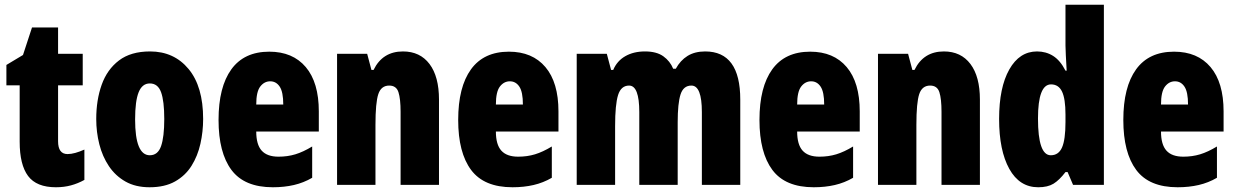

<svg xmlns="http://www.w3.org/2000/svg" viewBox="-20 -846 5209 810"><path d="M265 -196Q280 -196 298 -201Q316 -206 336 -215V-87Q309 -72 279.5 -64Q250 -56 216 -56Q134 -56 98.5 -103.5Q63 -151 63 -248V-486H7V-572L77 -614L115 -730H225V-619H329V-486H225V-250Q225 -196 265 -196Z M837 -344Q837 -291 825.5 -239.5Q814 -188 788 -146.5Q762 -105 718.5 -80.5Q675 -56 611 -56Q552 -56 509.5 -80Q467 -104 439.5 -145Q412 -186 399 -237.5Q386 -289 386 -344Q386 -424 409 -488.5Q432 -553 482 -591Q532 -629 613 -629Q714 -629 775.5 -555Q837 -481 837 -344ZM550 -342Q550 -191 612 -191Q646 -191 659.5 -229.5Q673 -268 673 -344Q673 -420 659.5 -457Q646 -494 612 -494Q580 -494 565 -457Q550 -420 550 -342Z M1116 -628Q1215 -628 1270 -563Q1325 -498 1325 -376V-291H1061Q1061 -236 1084 -210.5Q1107 -185 1155 -185Q1193 -185 1226 -195Q1259 -205 1297 -228V-96Q1261 -75 1220 -65.5Q1179 -56 1131 -56Q1011 -56 956.5 -129Q902 -202 902 -340Q902 -479 956 -553.5Q1010 -628 1116 -628ZM1120 -503Q1095 -503 1078 -481Q1061 -459 1061 -405H1175Q1175 -458 1160 -480.5Q1145 -503 1120 -503Z M1680 -629Q1752 -629 1792 -576Q1832 -523 1832 -426V-66H1670V-374Q1670 -429 1661 -457Q1652 -485 1622 -485Q1588 -485 1576 -449Q1564 -413 1564 -319V-66H1402V-619H1529L1547 -551H1556Q1594 -629 1680 -629Z M2127 -628Q2226 -628 2281 -563Q2336 -498 2336 -376V-291H2072Q2072 -236 2095 -210.5Q2118 -185 2166 -185Q2204 -185 2237 -195Q2270 -205 2308 -228V-96Q2272 -75 2231 -65.5Q2190 -56 2142 -56Q2022 -56 1967.5 -129Q1913 -202 1913 -340Q1913 -479 1967 -553.5Q2021 -628 2127 -628ZM2131 -503Q2106 -503 2089 -481Q2072 -459 2072 -405H2186Q2186 -458 2171 -480.5Q2156 -503 2131 -503Z M2955 -629Q3103 -629 3103 -426V-66H2941V-373Q2941 -485 2897 -485Q2863 -485 2851 -447.5Q2839 -410 2839 -330V-66H2677V-373Q2677 -485 2634 -485Q2600 -485 2587.5 -445Q2575 -405 2575 -314V-66H2413V-619H2540L2558 -551H2567Q2583 -589 2618 -609Q2653 -629 2701 -629Q2750 -629 2778.5 -608.5Q2807 -588 2820 -556H2831Q2850 -591 2880.5 -610Q2911 -629 2955 -629Z M3398 -628Q3497 -628 3552 -563Q3607 -498 3607 -376V-291H3343Q3343 -236 3366 -210.5Q3389 -185 3437 -185Q3475 -185 3508 -195Q3541 -205 3579 -228V-96Q3543 -75 3502 -65.5Q3461 -56 3413 -56Q3293 -56 3238.5 -129Q3184 -202 3184 -340Q3184 -479 3238 -553.5Q3292 -628 3398 -628ZM3402 -503Q3377 -503 3360 -481Q3343 -459 3343 -405H3457Q3457 -458 3442 -480.5Q3427 -503 3402 -503Z M3962 -629Q4034 -629 4074 -576Q4114 -523 4114 -426V-66H3952V-374Q3952 -429 3943 -457Q3934 -485 3904 -485Q3870 -485 3858 -449Q3846 -413 3846 -319V-66H3684V-619H3811L3829 -551H3838Q3876 -629 3962 -629Z M4360 -56Q4281 -56 4238 -133.5Q4195 -211 4195 -344Q4195 -477 4238 -553Q4281 -629 4355 -629Q4393 -629 4423 -610Q4453 -591 4475 -548H4480Q4478 -586 4476.5 -612Q4475 -638 4475 -654V-826H4637V-66H4507L4484 -120H4475Q4449 -86 4424.5 -71Q4400 -56 4360 -56ZM4413 -191Q4446 -191 4460.5 -224Q4475 -257 4475 -331V-363Q4475 -429 4460.5 -459.5Q4446 -490 4414 -490Q4359 -490 4359 -346Q4359 -191 4413 -191Z M4933 -628Q5032 -628 5087 -563Q5142 -498 5142 -376V-291H4878Q4878 -236 4901 -210.5Q4924 -185 4972 -185Q5010 -185 5043 -195Q5076 -205 5114 -228V-96Q5078 -75 5037 -65.5Q4996 -56 4948 -56Q4828 -56 4773.5 -129Q4719 -202 4719 -340Q4719 -479 4773 -553.5Q4827 -628 4933 -628ZM4937 -503Q4912 -503 4895 -481Q4878 -459 4878 -405H4992Q4992 -458 4977 -480.5Q4962 -503 4937 -503Z"/></svg>

Font: Noto Sans Malayalam UI ExtraCondensed Black
Style: Regular
Weight: 900
Width: 2
Designer: Jelle Bosma - Monotype Design Team
Foundry: Monotype Imaging Inc.
Version: Version 2.104; ttfautohint (v1.8.4.7-5d5b)